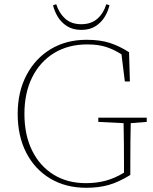

<svg xmlns="http://www.w3.org/2000/svg" viewBox="-20 -879 725 912"><path d="M390 13Q292 13 218.5 -31Q145 -75 104.5 -154Q64 -233 64 -338Q64 -443 106 -522.5Q148 -602 221.5 -646Q295 -690 391 -690Q456 -690 502 -675Q548 -660 593 -631L597 -492H573L557 -621Q521 -644 484 -656Q447 -668 394 -668Q304 -668 237 -627Q170 -586 133 -512Q96 -438 96 -338Q96 -238 132.5 -164Q169 -90 234.5 -49.5Q300 -9 388 -9Q439 -9 483 -21Q527 -33 569 -59V-99Q569 -148 568.5 -196.5Q568 -245 567 -294L447 -300V-320H677V-300L601 -294Q600 -253 599.5 -206.5Q599 -160 599 -99V-48Q544 -14 496.5 -0.5Q449 13 390 13ZM232 -854 247 -859Q261 -816 290 -790Q319 -764 366 -764Q413 -764 442.5 -790Q472 -816 485 -859L500 -854Q494 -827 478 -800Q462 -773 434.5 -755Q407 -737 366 -737Q326 -737 298 -755Q270 -773 254 -800Q238 -827 232 -854Z"/></svg>

Font: Source Serif Pro ExtraLight
Style: Regular
Weight: 200
Designer: Frank Grießhammer
Foundry: Adobe Systems Incorporated
Version: Version 3.001;hotconv 1.0.111;makeotfexe 2.5.65597